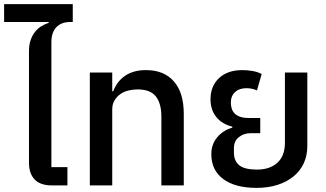

<svg xmlns="http://www.w3.org/2000/svg" viewBox="-39 -902 1588 934"><path d="M214 0Q157 0 129.5 -29Q102 -58 102 -110V-654Q102 -684 110 -707Q118 -730 131 -746.5Q144 -763 161.5 -774Q179 -785 198 -791V-795H-19V-882H315V-795H303Q259 -795 235 -769.5Q211 -744 211 -697V-89H289V0Z M398 -549H507V-458H512Q519 -478 532 -496.5Q545 -515 564 -529.5Q583 -544 609.5 -552.5Q636 -561 671 -561Q759 -561 807 -506Q855 -451 855 -348V0H746V-336Q746 -398 719.5 -432.5Q693 -467 630 -467Q607 -467 585 -461.5Q563 -456 546 -444Q529 -432 518 -413.5Q507 -395 507 -370V0H398Z M1209 12Q1105 12 1047 -31Q989 -74 989 -152Q989 -200 1017.5 -234Q1046 -268 1091 -281V-286Q1041 -298 1013 -333Q985 -368 985 -419Q985 -483 1026.5 -522Q1068 -561 1140 -561Q1162 -561 1187.5 -557Q1213 -553 1234 -542L1211 -462Q1188 -473 1160 -473Q1125 -473 1104.5 -454Q1084 -435 1084 -403Q1084 -388 1088 -374.5Q1092 -361 1102 -350.5Q1112 -340 1129 -334Q1146 -328 1172 -328H1227V-254H1180Q1147 -254 1123 -235Q1099 -216 1099 -182V-159Q1099 -119 1125 -98Q1151 -77 1211 -77Q1274 -77 1310.5 -110.5Q1347 -144 1347 -207V-549H1456V-192Q1456 -145 1438.5 -107.5Q1421 -70 1388.5 -43.5Q1356 -17 1310.5 -2.5Q1265 12 1209 12Z"/></svg>

Font: IBM Plex Sans Thai Medm
Style: Regular
Weight: 500
Designer: Mike Abbink, Paul van der Laan, Pieter van Rosmalen, Ben Mitchell, Mark Frömberg
Foundry: Bold Monday
Version: Version 1.2